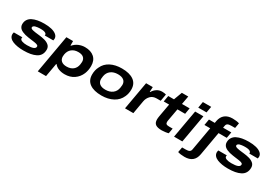

<svg xmlns="http://www.w3.org/2000/svg" viewBox="43 -1834 4453 3134"><g transform="rotate(30 2269.0 -267.0)"><path d="M297.9 12.2Q238.8 12.2 188.2 3.9Q137.7 -4.4 97.4 -20.8Q57.1 -37.1 34.2 -64.7Q11.2 -92.3 11.2 -127.9Q11.2 -146 18.1 -166H178.2Q174.8 -148.9 174.8 -147.9Q174.8 -119.1 211.7 -105.5Q248.5 -91.8 306.2 -91.8Q461.9 -91.8 461.9 -153.8Q461.9 -162.6 457.5 -169.2Q453.1 -175.8 442.9 -180.7Q432.6 -185.5 421.1 -189Q409.7 -192.4 390.4 -195.3Q371.1 -198.2 354.5 -200.4Q337.9 -202.6 311.3 -206.1Q284.7 -209.5 264.2 -212.9Q229.5 -218.3 201.9 -225.3Q174.3 -232.4 148.7 -243.9Q123 -255.4 106 -270Q88.9 -284.7 78.9 -305.4Q68.8 -326.2 68.8 -352.1Q68.8 -401.4 92 -438Q115.2 -474.6 157.7 -496.3Q200.2 -518.1 255.9 -528.6Q311.5 -539.1 380.9 -539.1Q457 -539.1 515.9 -524.9Q574.7 -510.7 610.4 -480.7Q646 -450.7 646 -408.2Q646 -393.6 641.1 -375H480Q481.9 -384.8 481.9 -387.2Q481.9 -403.8 466.1 -415Q450.2 -426.3 426.5 -430.7Q402.8 -435.1 372.1 -435.1Q357.4 -435.1 344.5 -434.6Q331.5 -434.1 308.8 -431.4Q286.1 -428.7 270.3 -423.8Q254.4 -418.9 242.2 -408.7Q230 -398.4 230 -384.8Q230 -372.6 241.2 -364.3Q252.4 -356 275.1 -350.6Q297.9 -345.2 321 -342Q344.2 -338.9 378.9 -335Q383.3 -334.5 385.5 -334.2Q387.7 -334 391.4 -333.7Q395 -333.5 397.9 -333Q428.2 -329.6 452.1 -325.4Q476.1 -321.3 503.7 -314Q531.2 -306.6 551.5 -296.1Q571.8 -285.6 588.9 -271.2Q606 -256.8 615 -236.1Q624 -215.3 624 -189.9Q624 -133.8 600.1 -93.8Q576.2 -53.7 531.2 -31Q486.3 -8.3 429.2 2Q372.1 12.2 297.9 12.2Z M673.8 189 799.8 -526.9H925.8V-443.8H933.6Q976.1 -492.2 1031.7 -515.6Q1087.4 -539.1 1146.5 -539.1Q1257.8 -539.1 1321.8 -482.2Q1385.7 -425.3 1385.7 -319.8Q1385.7 -240.7 1358.4 -172.9Q1322.8 -87.9 1249.8 -37.8Q1176.8 12.2 1075.7 12.2Q1012.7 12.2 961.4 -7.8Q910.2 -27.8 882.8 -64.9H874.5L829.6 189ZM1039.6 -112.8Q1115.2 -112.8 1161.6 -150.6Q1208 -188.5 1218.8 -255.9Q1223.6 -289.6 1223.6 -305.2Q1223.6 -357.9 1190.4 -386.5Q1157.2 -415 1091.8 -415Q1018.1 -415 970.2 -376.2Q922.4 -337.4 909.7 -268.1Q905.8 -242.7 905.8 -227.1Q905.8 -172.9 940.7 -142.8Q975.6 -112.8 1039.6 -112.8Z M1769 12.2Q1625 12.2 1546.1 -44.2Q1467.3 -100.6 1467.3 -210Q1467.3 -293.5 1501.5 -358.9Q1541.5 -447.3 1630.9 -493.2Q1720.2 -539.1 1842.3 -539.1Q1986.3 -539.1 2065.9 -482.7Q2145.5 -426.3 2145.5 -316.9Q2145.5 -240.2 2117.2 -179.2Q2077.1 -85.9 1985.4 -36.9Q1893.6 12.2 1769 12.2ZM1777.3 -102.1Q1857.9 -102.1 1910.9 -142.3Q1963.9 -182.6 1975.1 -253.9Q1981.4 -295.9 1981.4 -308.1Q1981.4 -364.7 1943.6 -394.8Q1905.8 -424.8 1834.5 -424.8Q1752.9 -424.8 1700.7 -385Q1648.4 -345.2 1636.2 -273.9Q1630.4 -241.7 1630.4 -221.2Q1630.4 -163.6 1668 -132.8Q1705.6 -102.1 1777.3 -102.1Z M2209 0 2302.2 -526.9H2428.2L2423.8 -436H2432.1Q2458 -482.4 2501.7 -510.7Q2545.4 -539.1 2598.1 -539.1Q2642.1 -539.1 2674.8 -528.8L2651.9 -397.9H2576.2Q2505.4 -397.9 2462.9 -354.2Q2420.4 -310.5 2409.2 -248L2366.2 0Z M2907.7 12.2Q2826.7 12.2 2789.1 -14.4Q2751.5 -41 2751.5 -105Q2751.5 -129.9 2757.8 -167L2801.8 -413.1H2699.7L2719.7 -526.9H2827.6L2885.7 -683.1H3006.8L2978.5 -526.9H3122.6L3103.5 -413.1H2958.5L2916.5 -179.2Q2913.6 -162.6 2913.6 -150.9Q2913.6 -125.5 2928.2 -113.8Q2942.9 -102.1 2980.5 -102.1H3047.9L3030.8 -4.9Q3010.3 2 2972.2 7.1Q2934.1 12.2 2907.7 12.2Z M3238.3 -607.9 3258.3 -724.1H3415.5L3394.5 -607.9ZM3133.3 0 3226.6 -526.9H3382.3L3289.6 0Z M3444.3 201.2Q3369.6 201.2 3317.4 184.1L3335.4 86.9H3402.3Q3449.2 86.9 3471.2 74Q3493.2 61 3498.5 30.8L3576.2 -413.1H3467.3L3487.3 -526.9H3597.2L3603.5 -565.9Q3619.1 -648.9 3673.1 -691.9Q3727.1 -734.9 3815.4 -734.9Q3890.1 -734.9 3942.4 -717.8L3925.3 -621.1H3857.4Q3809.1 -621.1 3786.9 -608.4Q3764.6 -595.7 3760.3 -564.9L3753.4 -526.9H3908.2L3888.2 -413.1H3733.4L3655.3 32.2Q3625.5 201.2 3444.3 201.2Z M4151.9 12.2Q4092.8 12.2 4042.2 3.9Q3991.7 -4.4 3951.4 -20.8Q3911.1 -37.1 3888.2 -64.7Q3865.2 -92.3 3865.2 -127.9Q3865.2 -146 3872.1 -166H4032.2Q4028.8 -148.9 4028.8 -147.9Q4028.8 -119.1 4065.7 -105.5Q4102.5 -91.8 4160.2 -91.8Q4315.9 -91.8 4315.9 -153.8Q4315.9 -162.6 4311.5 -169.2Q4307.1 -175.8 4296.9 -180.7Q4286.6 -185.5 4275.1 -189Q4263.7 -192.4 4244.4 -195.3Q4225.1 -198.2 4208.5 -200.4Q4191.9 -202.6 4165.3 -206.1Q4138.7 -209.5 4118.2 -212.9Q4083.5 -218.3 4055.9 -225.3Q4028.3 -232.4 4002.7 -243.9Q3977.1 -255.4 3960 -270Q3942.9 -284.7 3932.9 -305.4Q3922.9 -326.2 3922.9 -352.1Q3922.9 -401.4 3946 -438Q3969.2 -474.6 4011.7 -496.3Q4054.2 -518.1 4109.9 -528.6Q4165.5 -539.1 4234.9 -539.1Q4311 -539.1 4369.9 -524.9Q4428.7 -510.7 4464.4 -480.7Q4500 -450.7 4500 -408.2Q4500 -393.6 4495.1 -375H4334Q4335.9 -384.8 4335.9 -387.2Q4335.9 -403.8 4320.1 -415Q4304.2 -426.3 4280.5 -430.7Q4256.8 -435.1 4226.1 -435.1Q4211.4 -435.1 4198.5 -434.6Q4185.5 -434.1 4162.8 -431.4Q4140.1 -428.7 4124.3 -423.8Q4108.4 -418.9 4096.2 -408.7Q4084 -398.4 4084 -384.8Q4084 -372.6 4095.2 -364.3Q4106.4 -356 4129.2 -350.6Q4151.9 -345.2 4175 -342Q4198.2 -338.9 4232.9 -335Q4237.3 -334.5 4239.5 -334.2Q4241.7 -334 4245.4 -333.7Q4249 -333.5 4252 -333Q4282.2 -329.6 4306.2 -325.4Q4330.1 -321.3 4357.7 -314Q4385.3 -306.6 4405.5 -296.1Q4425.8 -285.6 4442.9 -271.2Q4460 -256.8 4469 -236.1Q4478 -215.3 4478 -189.9Q4478 -133.8 4454.1 -93.8Q4430.2 -53.7 4385.3 -31Q4340.3 -8.3 4283.2 2Q4226.1 12.2 4151.9 12.2Z"/></g></svg>

Font: Archivo Expanded
Style: Bold Italic
Weight: 700
Width: 7
Italic angle: -10°
Designer: Hector Gatti
Foundry: Omnibus-Type
Version: Version 2.001